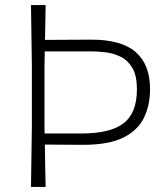

<svg xmlns="http://www.w3.org/2000/svg" viewBox="-20 -733 656 753"><path d="M101.5 0Q102.5 -60 103.2 -115.8Q104 -171.5 105 -237.5V-475Q104 -541 103.2 -596.8Q102.5 -652.5 101.5 -713H159Q158.5 -677.5 157.8 -644Q157 -610.5 156.5 -576.5Q188.5 -576.5 234.8 -577Q281 -577.5 339 -577.5Q456.5 -577.5 512.5 -528.5Q568.5 -479.5 568.5 -383.5Q568.5 -321 544.8 -271.5Q521 -222 463.8 -193.5Q406.5 -165 305.5 -165Q270 -165 228 -165.5Q186 -166 156 -166Q156.5 -123.5 157.2 -83.2Q158 -43 159 0ZM154.5 -237.5Q155 -223.5 155 -209.5H299.5Q413 -209.5 465 -249.8Q517 -290 517 -383Q517 -435 500 -465Q483 -495 455.5 -509.2Q428 -523.5 396.2 -527.5Q364.5 -531.5 336 -531.5H155.5Q155 -503 154.5 -475Z"/></svg>

Font: Commissioner Loud ExtraLight
Style: Regular
Weight: 200
Designer: Kostas Bartsokas
Foundry: Kostas Bartsokas
Version: Version 1.000; ttfautohint (v1.8.3)